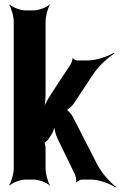

<svg xmlns="http://www.w3.org/2000/svg" viewBox="-20 -796 534 851"><path d="M235 -182 312 -23C316 -16 319 5 317 11L319 12C322 7 337 0 343 0H384C420 0 469 19 492 35L494 32C471 15 431 -28 411 -67L304 -276C298 -289 279 -311 271 -311V-307C279 -307 299 -325 307 -337L391 -464C416 -503 460 -542 486 -558L484 -562C458 -546 407 -528 369 -528H322C317 -528 305 -534 304 -538L301 -537C303 -532 295 -514 292 -509C261 -462 230 -416 200 -369C187 -348 171 -317 166 -298L170 -296C177 -315 182 -350 182 -376V-700C182 -724 192 -761 201 -774L200 -776C188 -764 153 -750 130 -750H92C69 -750 35 -764 23 -776L21 -774C30 -761 41 -724 41 -700V-50C41 -26 30 11 21 24L23 26C35 14 69 0 92 0H130C153 0 188 14 200 26L201 24C192 11 182 -26 182 -50V-140C182 -146 179 -164 175 -166L174 -162C177 -161 189 -172 192 -176L200 -187C210 -200 222 -226 224 -240H221C220 -226 227 -197 235 -182Z"/></svg>

Font: Asimov
Style: EdgeExtreme
Weight: 500
Designer: Google
Version: Version 2.000980: 2014